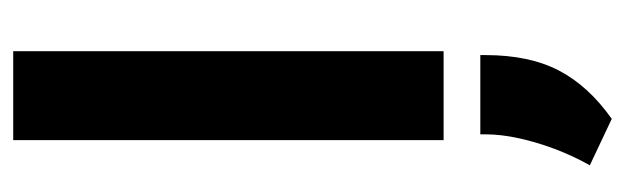

<svg xmlns="http://www.w3.org/2000/svg" viewBox="-356 -352 969 298"><g transform="rotate(-90 129.0 -203.5)"><path d="M21 0ZM60 0V-668H198V0ZM93 261 21 227Q36 200 46.5 172Q57 144 63 116.5Q69 89 69 65V57H192V65Q192 133 168 179Q144 225 93 261Z"/></g></svg>

Font: Gantari
Style: Bold
Weight: 700
Designer: Anugrah Pasau
Foundry: Lafontype
Version: Version 1.000; ttfautohint (v1.6)